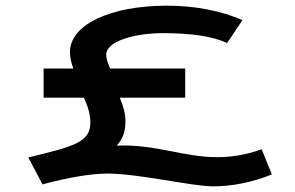

<svg xmlns="http://www.w3.org/2000/svg" viewBox="-20 -643 1040 678"><path d="M130 8C224 -17 302 -30 360 -30C470 -30 658 15 732 15C800 15 870 1 940 -27L904 -116C850 -96 796 -88 746 -88C628 -88 531 -134 392 -129C416 -154 423 -184 423 -214C423 -241 417 -264 403 -298H634V-401H369C360 -422 355 -436 355 -450C355 -497 454 -526 556 -526C653 -526 731 -515 782 -491L836 -572C763 -604 670 -623 570 -623C370 -623 227 -556 227 -459C227 -439 232 -420 239 -401H134V-298H276C293 -263 299 -235 299 -210C299 -141 242 -126 80 -87Z"/></svg>

Font: Inconsolata UltraExpanded
Style: Bold
Weight: 700
Width: 9
Monospace: yes
Designer: Raph Levien, Cyreal, Brenton Simpson
Foundry: Raph Levien, Cyreal, Google
Version: Version 3.100